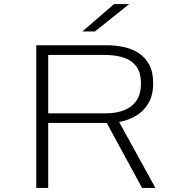

<svg xmlns="http://www.w3.org/2000/svg" viewBox="-20 -922 915 942"><path d="M158 0V-700H503.5Q546.5 -700 587.2 -691.2Q628 -682.5 660.5 -661.5Q693 -640.5 712.2 -604.5Q731.5 -568.5 731.5 -513.5Q731.5 -455 708.2 -415.5Q685 -376 647 -353.8Q609 -331.5 564.5 -323.5L742.5 0H677L503.5 -319H216.5V0ZM216.5 -366H499.5Q548 -366 587 -380.5Q626 -395 648.8 -427.2Q671.5 -459.5 671.5 -512.5Q671.5 -566.5 648.2 -597Q625 -627.5 584.8 -640Q544.5 -652.5 493.5 -652.5H216.5ZM445.5 -767.5H384L539.5 -902H614Z"/></svg>

Font: Trispace SemiExpanded ExtraLight
Style: Regular
Weight: 200
Width: 6
Designer: Tyler Finck
Foundry: Etcetera Type Company
Version: Version 1.210; ttfautohint (v1.8.3)